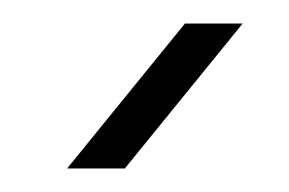

<svg xmlns="http://www.w3.org/2000/svg" viewBox="-20 -900 245 163"><path d="M37 -757 137 -880H186L86 -757Z"/></svg>

Font: MuseoModerno Thin ExtraLight
Style: Regular
Weight: 250
Version: Version 1.002